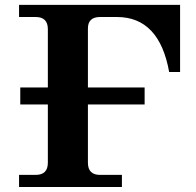

<svg xmlns="http://www.w3.org/2000/svg" viewBox="-20 -752 788 772"><path d="M561.5 -332H61.5V-400.4H561.5ZM704.1 -732.4V-462.4H660.2Q620.6 -683.6 450.2 -683.6H382.3Q333.5 -683.6 333.5 -637.7V-97.7Q333.5 -48.8 382.3 -48.8H470.2V0H56.6V-48.8H123.5Q172.4 -48.8 172.4 -97.7V-634.8Q172.4 -683.6 123.5 -683.6H56.6V-732.4Z"/></svg>

Font: Munson
Style: Bold
Weight: 700
Designer: Paul James MIller
Foundry: High-Logic / Made with FontCreator
Version: Version 2.10;May 5, 2019;FontCreator 11.5.0.2430 64-bit